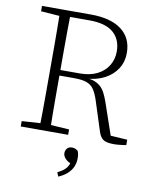

<svg xmlns="http://www.w3.org/2000/svg" viewBox="-97 -748 854 1057"><g transform="rotate(10 330.0 -219.0)"><path d="M51 0V-30L175 -38H193L316 -30V0ZM154 0Q155 -51 155.5 -102Q156 -153 156 -205Q156 -257 156 -309V-365Q156 -417 156 -468.5Q156 -520 155.5 -571.5Q155 -623 154 -674H214Q213 -622 212.5 -569Q212 -516 212 -459Q212 -402 212 -336V-319Q212 -263 212 -209.5Q212 -156 212.5 -104Q213 -52 214 0ZM572 7Q530 7 512.5 -5.5Q495 -18 486 -46L433 -211Q421 -249 406 -271.5Q391 -294 365.5 -303.5Q340 -313 296 -313H185V-344H321Q377 -344 417 -364Q457 -384 478.5 -419Q500 -454 500 -498Q500 -565 456.5 -603Q413 -641 322 -641H185V-674H325Q436 -674 496 -628.5Q556 -583 556 -499Q556 -450 531.5 -411.5Q507 -373 463 -349.5Q419 -326 358 -322V-326Q386 -324 406 -316.5Q426 -309 440.5 -296Q455 -283 465.5 -263Q476 -243 486 -215L553 -20L530 -37L641 -30V0Q633 2 622.5 3Q612 4 599.5 5.5Q587 7 572 7ZM51 -644V-674H182V-635H174ZM390 120Q390 144 380.5 166Q371 188 351 206Q331 224 302 236L293 213Q323 199 338.5 181.5Q354 164 359 135L366 157Q337 146 325 131.5Q313 117 313 103Q313 87 322.5 76Q332 65 350 65Q360 65 368 68.5Q376 72 383 78Q387 88 388.5 96.5Q390 105 390 120Z"/></g></svg>

Font: Source Serif 4 18pt Light
Style: Regular
Weight: 300
Designer: Frank Grießhammer
Foundry: Adobe Systems Incorporated
Version: Version 4.004;hotconv 1.0.116;makeotfexe 2.5.65601